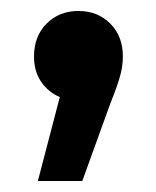

<svg xmlns="http://www.w3.org/2000/svg" viewBox="-20 -179 284 350"><path d="M49 151 89 -2Q68 -11 55 -30Q42 -49 42 -76Q42 -113 65 -136Q88 -159 123 -159Q158 -159 181 -136Q204 -113 204 -76Q204 -60 199.5 -42.5Q195 -25 181 10L130 151Z"/></svg>

Font: Montserrat SemiBold
Style: Regular
Weight: 600
Designer: Julieta Ulanovsky
Foundry: Julieta Ulanovsky
Version: Version 9.000; ttfautohint (v1.8.4.7-5d5b)